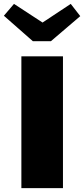

<svg xmlns="http://www.w3.org/2000/svg" viewBox="-49 -933 433 988"><path d="M61 -643H275V35H61ZM364 -850 213 -721H120L-29 -852L23 -913L170 -817L315 -913Z"/></svg>

Font: Lalezar
Style: Bold
Weight: 700
Designer: Borna Izadpanah
Foundry: Borna Izadpanah
Version: Version 1.003;January 24, 2021;FontCreator 13.0.0.2683 64-bi